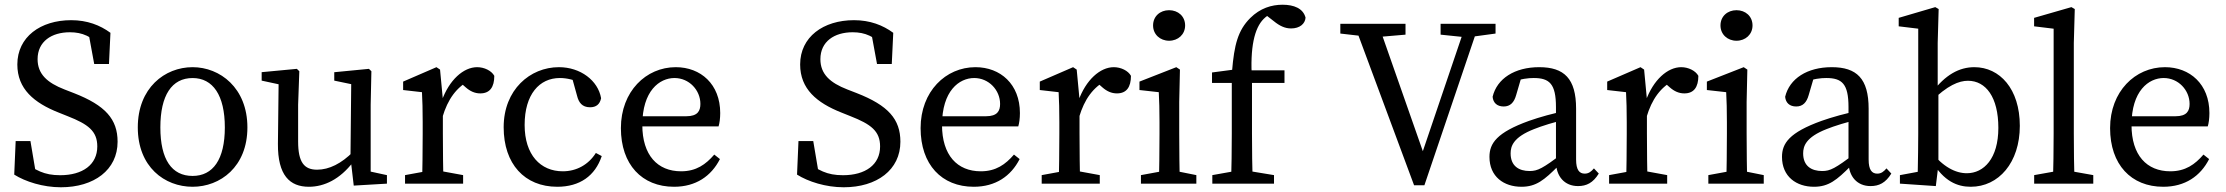

<svg xmlns="http://www.w3.org/2000/svg" viewBox="-20 -769 9321 804"><path d="M234.9 15.2C373.9 15.2 472.4 -57.5 472.4 -175.5C472.4 -269.9 421.3 -327.7 289.5 -379.1L250.1 -394.4C177.9 -422.4 137.4 -458.8 137.4 -521.2C137.4 -595.1 195.7 -633.9 272.5 -633.9C325.4 -633.9 362.4 -616.7 411.7 -569.3V-619.3L346.7 -652L374.5 -501H436.3L442.5 -631.6C399.1 -663.6 345.2 -684.5 278 -684.5C149.6 -684.5 52.6 -614.3 52.6 -499C52.6 -396.5 122.5 -338.4 225.4 -297.7L263.6 -282.4C349.1 -248.8 387.4 -220.1 387.4 -155.8C387.4 -79.2 325.8 -35.3 232.1 -35.3C164.3 -35.3 129.9 -55.2 67.8 -99.6V-51.6L133.5 -23.8L107.5 -178.2H45.6L39.6 -37.8C86.3 -8.4 159.9 15.2 234.9 15.2Z M786.5 13.1C901.9 13.1 1016 -70.1 1016 -235.5C1016 -400.9 901.2 -487.7 786.5 -487.7C669.9 -487.7 557 -400.8 557 -235.5C557 -70.2 669.1 13.1 786.5 13.1ZM786.5 -32.3C699.3 -32.3 651.5 -100.9 651.5 -235.4C651.5 -369.8 699.3 -442.2 786.5 -442.2C871.7 -442.2 921.5 -369.8 921.5 -235.4C921.5 -100.9 871.7 -32.3 786.5 -32.3Z M1273.5 13.1C1337.6 13.1 1403.6 -18.1 1459.1 -91H1474.3L1458.9 -133.8C1410 -84.3 1358.2 -58.4 1307.9 -58.4C1254.1 -58.4 1228.4 -88.8 1228.4 -176.3V-330.6L1233.4 -470.7L1223.1 -480.7L1075.7 -466.8V-431.4L1168.5 -411.4L1146.8 -431.2L1143.8 -166.9C1142.8 -34.9 1193.2 13.1 1273.5 13.1ZM1461.3 8.2 1600.3 0V-35.6L1532.2 -50.4V-330.6L1535.2 -470.7L1524.9 -480.7L1379.7 -466.6V-431.4L1450.7 -416.6L1447.6 -108.9L1461.3 8.2Z M1676.1 0H1919.3V-35.7L1810.1 -55.7H1785.3L1676.1 -35.7V0ZM1747 0H1837.5C1835.5 -45 1834.5 -148 1834.5 -210V-352.7L1822.7 -477.6L1807.6 -487.7L1668.1 -427.3V-392L1747 -383C1749 -343 1750 -312.7 1750 -257.7V-210C1750 -148 1749 -45 1747 0ZM1832.6 -277.8C1855.1 -353.8 1891.1 -404 1951.6 -435.6L1903.1 -427L1930.2 -403.2C1948.5 -387.2 1967.8 -377.9 1991.2 -377.9C2031.2 -377.9 2049.8 -404.1 2049.9 -451.4C2038.1 -473.1 2007.8 -487.7 1978 -487.7C1921.1 -487.7 1860.9 -434.7 1829.4 -345.8H1818.4L1832.6 -277.8Z M2313.6 13.1C2407.7 13.1 2472.1 -32.5 2499.8 -115.4L2475.2 -128.5C2444.3 -79.4 2394.1 -51.7 2336.7 -51.7C2243.3 -51.7 2176.9 -120.4 2176.9 -245.8C2176.9 -374.2 2239 -442.3 2324.3 -442.3C2352.5 -442.3 2386.1 -435.3 2419.9 -417.5L2372.4 -454.7L2396.5 -367.7C2403.3 -340.1 2417.5 -319.8 2450.8 -319.8C2476.4 -319.8 2491.8 -332.1 2497.1 -357.7C2484.4 -432 2410.4 -487.7 2320.5 -487.7C2199.8 -487.7 2089.1 -393.6 2089.1 -236.2C2089.1 -82.4 2176.7 13.1 2313.6 13.1Z M2802.6 13.1C2893.9 13.1 2958.4 -31.5 2994.7 -102.9L2971 -121.7C2935.4 -80.4 2895.5 -51.7 2832.1 -51.7C2733.5 -51.7 2669.7 -119 2669.7 -245.7C2669.7 -388.8 2741.7 -442.3 2804.4 -442.3C2865.9 -442.3 2912.9 -391.4 2912.9 -333.9C2912.9 -305 2901.9 -282.2 2853.9 -282.2H2618.7V-239.6H2989C2993 -252.8 2995.9 -272.6 2995.9 -295.5C2995.9 -416.5 2914.3 -487.7 2809.7 -487.7C2685.4 -487.7 2580 -386.3 2580 -232.5C2580 -80 2668 13.1 2802.6 13.1Z M3512.9 15.2C3651.9 15.2 3750.4 -57.5 3750.4 -175.5C3750.4 -269.9 3699.3 -327.7 3567.5 -379.1L3528.1 -394.4C3455.9 -422.4 3415.4 -458.8 3415.4 -521.2C3415.4 -595.1 3473.7 -633.9 3550.5 -633.9C3603.4 -633.9 3640.4 -616.7 3689.7 -569.3V-619.3L3624.7 -652L3652.5 -501H3714.3L3720.5 -631.6C3677.1 -663.6 3623.2 -684.5 3556 -684.5C3427.6 -684.5 3330.6 -614.3 3330.6 -499C3330.6 -396.5 3400.5 -338.4 3503.4 -297.7L3541.6 -282.4C3627.1 -248.8 3665.4 -220.1 3665.4 -155.8C3665.4 -79.2 3603.8 -35.3 3510.1 -35.3C3442.3 -35.3 3407.9 -55.2 3345.8 -99.6V-51.6L3411.5 -23.8L3385.5 -178.2H3323.6L3317.6 -37.8C3364.3 -8.4 3437.9 15.2 3512.9 15.2Z M4057.6 13.1C4148.9 13.1 4213.4 -31.5 4249.7 -102.9L4226 -121.7C4190.4 -80.4 4150.5 -51.7 4087.1 -51.7C3988.5 -51.7 3924.7 -119 3924.7 -245.7C3924.7 -388.8 3996.7 -442.3 4059.4 -442.3C4120.9 -442.3 4167.9 -391.4 4167.9 -333.9C4167.9 -305 4156.9 -282.2 4108.9 -282.2H3873.7V-239.6H4244C4248 -252.8 4250.9 -272.6 4250.9 -295.5C4250.9 -416.5 4169.3 -487.7 4064.7 -487.7C3940.4 -487.7 3835 -386.3 3835 -232.5C3835 -80 3923 13.1 4057.6 13.1Z M4342.1 0H4585.3V-35.7L4476.1 -55.7H4451.3L4342.1 -35.7V0ZM4413 0H4503.5C4501.5 -45 4500.5 -148 4500.5 -210V-352.7L4488.7 -477.6L4473.6 -487.7L4334.1 -427.3V-392L4413 -383C4415 -343 4416 -312.7 4416 -257.7V-210C4416 -148 4415 -45 4413 0ZM4498.6 -277.8C4521.1 -353.8 4557.1 -404 4617.6 -435.6L4569.1 -427L4596.2 -403.2C4614.5 -387.2 4633.8 -377.9 4657.2 -377.9C4697.2 -377.9 4715.8 -404.1 4715.9 -451.4C4704.1 -473.1 4673.8 -487.7 4644 -487.7C4587.1 -487.7 4526.9 -434.7 4495.4 -345.8H4484.4L4498.6 -277.8Z M4757.7 0H4989.7V-35.7L4889.9 -55.7H4866.7L4757.7 -35.7V0ZM4832.4 0H4921C4919 -45 4918 -148 4918 -210V-342L4921 -477.6L4905.8 -487.7L4751.5 -427.3V-392L4832.4 -383C4834.4 -343 4835.4 -312 4835.4 -257V-210C4835.4 -148 4834.4 -45 4832.4 0ZM4875.6 -598.4C4913.2 -598.4 4942.7 -624.8 4942.7 -662.4C4942.7 -700.9 4913.2 -726.3 4875.6 -726.3C4838 -726.3 4808.5 -700.9 4808.5 -662.4C4808.5 -624.8 4838 -598.4 4875.6 -598.4Z M5056.6 0H5314.9V-35.7L5193.5 -55.7H5168.8L5056.6 -35.7V0ZM5135.1 0H5225.7C5223.7 -70 5222.7 -140 5222.7 -210V-434.8C5213.7 -571.2 5233.2 -651.4 5271.5 -689.7C5291.2 -709.4 5315 -719.4 5335 -719.4C5347 -719.4 5362.9 -713.4 5373.7 -707.3L5351.4 -737.3L5266.6 -717.2L5314.2 -680.3C5338.5 -660.5 5360.8 -649.9 5386.3 -649.9C5422.8 -649.9 5445.1 -669.4 5447 -695.1C5436.9 -734.1 5398.1 -749.2 5350.6 -749.2C5304.8 -749.2 5256.8 -734.8 5215.3 -693.4C5163.7 -641.8 5148.3 -581.3 5139.2 -471.2L5138.1 -464.8L5168.6 -480.5L5055.3 -465.5V-421.6H5138.1V-210C5138.1 -140 5137.1 -70 5135.1 0ZM5180.5 -421.6H5358.8V-474.5H5180.5V-421.6Z M5901.4 6.7H5944.7L6173.7 -669.3H6119.1L5928.3 -106.9L5948.3 -106.9L5751.1 -669.3H5650.3L5901.4 6.7ZM5592.6 -628.5 5723.5 -613.5H5744.3L5865.6 -623.9V-669.3H5592.6V-628.5ZM6012.5 -623.9 6112.8 -613.5H6132.5L6242.6 -628.5V-669.3H6012.5V-623.9Z M6351 13.1C6412.6 13.1 6446.5 -15 6505.8 -74.5H6535.5L6521.8 -125.1C6440.3 -64.5 6419.6 -52.8 6385.5 -52.8C6340.2 -52.8 6305.7 -73.9 6305.7 -126.7C6305.7 -156.8 6316.8 -194.5 6404.3 -228.6C6434.2 -240.7 6492.9 -259.5 6538.1 -268.6V-304.9C6488.2 -295.8 6424.8 -277.8 6382.8 -262.9C6247.7 -214.2 6217.1 -168.9 6217.1 -112C6217.1 -29.1 6277.7 13.1 6351 13.1ZM6587.9 10.2C6623.4 10.2 6650.9 -3.2 6674.9 -42.2L6654.6 -63.9C6643.5 -50.7 6632.7 -41.9 6616.1 -41.9C6593.5 -41.9 6579.9 -57.5 6579.9 -101.1V-313.8C6579.9 -440.2 6529.8 -487.7 6425.4 -487.7C6322.9 -487.7 6248.5 -440.1 6230.3 -363.7C6232.6 -338.3 6249.1 -323.1 6276.6 -323.1C6304.2 -323.1 6320.2 -339.8 6328.9 -370.9L6353.8 -455.9L6312.1 -424.5C6349.5 -439.3 6379.3 -442.3 6402.3 -442.3C6468.2 -442.3 6495.6 -418.2 6495.6 -320.7V-91.4C6496.1 -29.5 6532.2 10.2 6587.9 10.2Z M6718.1 0H6961.3V-35.7L6852.1 -55.7H6827.3L6718.1 -35.7V0ZM6789 0H6879.5C6877.5 -45 6876.5 -148 6876.5 -210V-352.7L6864.7 -477.6L6849.6 -487.7L6710.1 -427.3V-392L6789 -383C6791 -343 6792 -312.7 6792 -257.7V-210C6792 -148 6791 -45 6789 0ZM6874.6 -277.8C6897.1 -353.8 6933.1 -404 6993.6 -435.6L6945.1 -427L6972.2 -403.2C6990.5 -387.2 7009.8 -377.9 7033.2 -377.9C7073.2 -377.9 7091.8 -404.1 7091.9 -451.4C7080.1 -473.1 7049.8 -487.7 7020 -487.7C6963.1 -487.7 6902.9 -434.7 6871.4 -345.8H6860.4L6874.6 -277.8Z M7133.7 0H7365.7V-35.7L7265.9 -55.7H7242.7L7133.7 -35.7V0ZM7208.4 0H7297C7295 -45 7294 -148 7294 -210V-342L7297 -477.6L7281.8 -487.7L7127.5 -427.3V-392L7208.4 -383C7210.4 -343 7211.4 -312 7211.4 -257V-210C7211.4 -148 7210.4 -45 7208.4 0ZM7251.6 -598.4C7289.2 -598.4 7318.7 -624.8 7318.7 -662.4C7318.7 -700.9 7289.2 -726.3 7251.6 -726.3C7214 -726.3 7184.5 -700.9 7184.5 -662.4C7184.5 -624.8 7214 -598.4 7251.6 -598.4Z M7576 13.1C7637.6 13.1 7671.5 -15 7730.8 -74.5H7760.5L7746.8 -125.1C7665.3 -64.5 7644.6 -52.8 7610.5 -52.8C7565.2 -52.8 7530.7 -73.9 7530.7 -126.7C7530.7 -156.8 7541.8 -194.5 7629.3 -228.6C7659.2 -240.7 7717.9 -259.5 7763.1 -268.6V-304.9C7713.2 -295.8 7649.8 -277.8 7607.8 -262.9C7472.7 -214.2 7442.1 -168.9 7442.1 -112C7442.1 -29.1 7502.7 13.1 7576 13.1ZM7812.9 10.2C7848.4 10.2 7875.9 -3.2 7899.9 -42.2L7879.6 -63.9C7868.5 -50.7 7857.7 -41.9 7841.1 -41.9C7818.5 -41.9 7804.9 -57.5 7804.9 -101.1V-313.8C7804.9 -440.2 7754.8 -487.7 7650.4 -487.7C7547.9 -487.7 7473.5 -440.1 7455.3 -363.7C7457.6 -338.3 7474.1 -323.1 7501.6 -323.1C7529.2 -323.1 7545.2 -339.8 7553.9 -370.9L7578.8 -455.9L7537.1 -424.5C7574.5 -439.3 7604.3 -442.3 7627.3 -442.3C7693.2 -442.3 7720.6 -418.2 7720.6 -320.7V-91.4C7721.1 -29.5 7757.2 10.2 7812.9 10.2Z M7935.9 0 8086.3 10.2 8097.1 -78.6V-386.5L8094.1 -399.5V-589.2L8098.1 -731.1L8084 -739.2L7930.8 -694.2V-658.8L8012.6 -648.9V-210C8012.6 -165.1 8011.6 -99.4 8010.6 -49.5L7935.9 -35.6V0ZM8232.5 13.1C8349.2 13.1 8438 -87.8 8438 -242.2C8438 -396.9 8353.8 -487.7 8247.6 -487.7C8184.5 -487.7 8125.7 -455.8 8071.1 -382.5H8055.4L8064.4 -341.8C8135.1 -412.6 8183.9 -430.8 8220.8 -430.8C8295.9 -430.8 8348.1 -362 8348.1 -233.6C8348.1 -105.2 8287.3 -43.6 8216 -43.6C8168.9 -43.6 8116.2 -70 8064.9 -135.4L8055.9 -92.7H8070.5C8119.9 -10.4 8175.5 13.1 8232.5 13.1Z M8498.1 0H8745.6V-35.7L8633.3 -55.7H8610.1L8498.1 -35.7V0ZM8576.6 0H8667.1C8665.1 -70 8664.1 -140 8664.1 -210V-589.2L8668.1 -731.1L8654 -739.2L8497.8 -694.2V-658.8L8579.6 -648.8V-210C8579.6 -140 8578.6 -70 8576.6 0Z M9038.6 13.1C9129.9 13.1 9194.4 -31.5 9230.7 -102.9L9207 -121.7C9171.4 -80.4 9131.5 -51.7 9068.1 -51.7C8969.5 -51.7 8905.7 -119 8905.7 -245.7C8905.7 -388.8 8977.7 -442.3 9040.4 -442.3C9101.9 -442.3 9148.9 -391.4 9148.9 -333.9C9148.9 -305 9137.9 -282.2 9089.9 -282.2H8854.7V-239.6H9225C9229 -252.8 9231.9 -272.6 9231.9 -295.5C9231.9 -416.5 9150.3 -487.7 9045.7 -487.7C8921.4 -487.7 8816 -386.3 8816 -232.5C8816 -80 8904 13.1 9038.6 13.1Z"/></svg>

Font: Source Serif Variable
Style: Regular
Weight: 389
Designer: Frank Grießhammer
Foundry: Adobe Systems Incorporated
Version: Version 3.001;hotconv 1.0.111;makeotfexe 2.5.65597